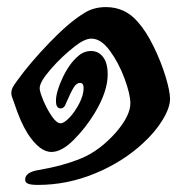

<svg xmlns="http://www.w3.org/2000/svg" viewBox="-20 -425 537 542"><path d="M51 82Q51 61 89 55Q159 43 210.5 21.5Q262 0 308 -52Q348 -99 348 -133Q348 -159 331.5 -203.5Q315 -248 290 -282Q265 -316 238 -316Q219 -316 191 -294Q155 -266 123.5 -230Q92 -194 92 -176Q92 -166 102.5 -141Q113 -116 126.5 -96.5Q140 -77 151 -77Q161 -77 176.5 -93.5Q192 -110 204 -133.5Q216 -157 216 -176Q216 -191 206 -191Q196 -191 188 -178Q180 -165 167 -135Q162 -119 151 -119Q138 -119 138 -140Q138 -166 157 -206Q176 -246 201 -267Q217 -281 237 -281Q258 -281 271 -264Q284 -247 284 -215Q284 -167 248 -107Q222 -64 188 -30Q154 4 125 4Q92 4 58 -48Q47 -66 38 -86.5Q29 -107 17 -143Q16 -145 14 -151Q12 -157 12 -161Q12 -171 16 -178.5Q20 -186 29 -198Q65 -248 120 -305Q175 -362 216 -387Q243 -405 279 -405Q334 -405 370 -362Q393 -336 414 -293Q435 -250 447.5 -208.5Q460 -167 460 -146Q460 -121 439 -86.5Q418 -52 384 -21Q327 32 248.5 64.5Q170 97 87 97Q67 97 59 93.5Q51 90 51 82Z"/></svg>

Font: Charm
Style: Bold
Weight: 700
Designer: Katatrad Aksorn Co.,Ltd.
Foundry: Cadson Demak Co.,Ltd.
Version: Version 1.001